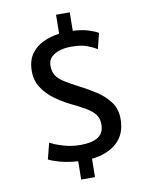

<svg xmlns="http://www.w3.org/2000/svg" viewBox="-103 -934 878 1123"><g transform="rotate(-10 336.5 -372.5)"><path d="M286.5 115 288 6.5Q226.5 2.5 179.5 -10.8Q132.5 -24 115 -35L139.5 -130.5Q168 -114 216.8 -99.5Q265.5 -85 318.5 -85Q387 -85 423 -108Q459 -131 459 -183Q459 -218 441 -241.8Q423 -265.5 387.2 -286.5Q351.5 -307.5 298 -333Q252.5 -355.5 209.8 -387Q167 -418.5 139.5 -461Q112 -503.5 112 -558.5Q112 -620 139.2 -659.5Q166.5 -699 211.2 -720Q256 -741 307.5 -747.5L309 -860H390.5L389 -750.5Q445.5 -747.5 483 -735.2Q520.5 -723 538 -711.5L515 -619Q489.5 -635 455.2 -647.8Q421 -660.5 361.5 -660.5Q325 -660.5 294 -651Q263 -641.5 244 -622Q225 -602.5 225 -572Q225 -537.5 239.2 -514.2Q253.5 -491 285.5 -470.8Q317.5 -450.5 369.5 -423.5Q419.5 -398 466.5 -367.5Q513.5 -337 544.2 -295.5Q575 -254 575 -195Q575 -103.5 518.5 -53.5Q462 -3.5 370 6L368.5 115Z"/></g></svg>

Font: Merriweather Sans
Style: Regular
Weight: 400
Designer: Eben Sorkin
Foundry: Eben Sorkin
Version: Version 1.008; ttfautohint (v1.7.19-72a1) -l 8 -r 50 -G 200 